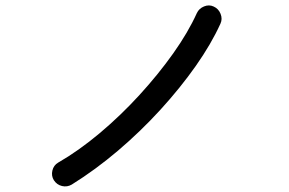

<svg xmlns="http://www.w3.org/2000/svg" viewBox="-20 -713 1040 691"><path d="M238.3 -48.8Q221.7 -39.1 203.1 -43.5Q184.6 -47.9 173.8 -64.5Q164.1 -80.1 168.5 -99.1Q172.9 -118.2 189.5 -127.9Q262.7 -169.9 338.4 -233.4Q414.1 -296.9 481.9 -371.1Q549.8 -445.3 603.5 -521Q657.2 -596.7 688.5 -666Q696.3 -682.6 714.4 -689.9Q732.4 -697.3 749 -689.5Q766.6 -681.6 773.9 -663.1Q781.2 -644.5 773.4 -627.9Q740.2 -554.7 684.6 -475.6Q628.9 -396.5 557.6 -318.4Q486.3 -240.2 404.8 -170.9Q323.2 -101.6 238.3 -48.8Z"/></svg>

Font: KTXP_ComRound
Style: Medium
Weight: 500
Version: Version 1.01;May 16, 2022;FontCreator 13.0.0.2683 64-bit